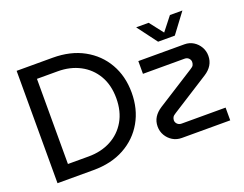

<svg xmlns="http://www.w3.org/2000/svg" viewBox="-109 -912 1431 1124"><g transform="rotate(-20 607.0 -350.0)"><path d="M76 0V-700H300.4Q411.6 -700 493.4 -655Q575.2 -610 620.3 -531.2Q665.4 -452.4 665.4 -350.4Q665.4 -248.4 620.3 -169.2Q575.2 -90 493.4 -45Q411.6 0 300.4 0ZM171.8 -84.8H301.2Q378.6 -84.8 439.3 -116.8Q500 -148.8 534.8 -208.5Q569.6 -268.2 569.6 -350.4Q569.6 -432.8 534.8 -492Q500 -551.2 439.3 -583.2Q378.6 -615.2 301.2 -615.2H171.8ZM850.6 0Q819 0 794.2 -15.2Q769.4 -30.4 754.7 -55.5Q740 -80.6 740 -110.8Q740 -142.8 755.5 -167.6Q771 -192.4 801 -211.6L1036 -361Q1051.2 -369.8 1055.4 -378.8Q1059.6 -387.8 1059.6 -397.8Q1059.6 -410.4 1049.9 -420.5Q1040.2 -430.6 1024 -430.6H765V-510H1052Q1083.2 -510 1107.6 -494.8Q1132 -479.6 1146.5 -454.5Q1161 -429.4 1161 -399.2Q1161 -367.6 1145.7 -342.4Q1130.4 -317.2 1100.8 -298.4L866.2 -149Q851.2 -140.2 846.5 -131.2Q841.8 -122.2 841.8 -112.2Q841.8 -99.6 851.9 -89.5Q862 -79.4 878.6 -79.4H1152V0ZM912.6 -577 820.6 -700H898.4L964.4 -615.2L1031 -700H1108.8L1016.8 -577Z"/></g></svg>

Font: MuseoModerno Thin
Style: Regular
Weight: 100
Designer: Pablo Cosgaya, Héctor Gatti, Marcela Romero, and the Authors of The MuseoModerno Project.
Foundry: Omnibus-Type Team
Version: Version 1.003